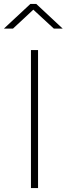

<svg xmlns="http://www.w3.org/2000/svg" viewBox="-65 -954 338 974"><path d="M92 -700H128V0H92ZM89 -934H119L253 -809H208L104 -905L1 -809H-45Z"/></svg>

Font: Cairo ExtraLight
Style: Regular
Weight: 275
Designer: Mohamed Gaber, Accademia di Belle Arti di Urbino and others
Foundry: Kief Type Foundry, Accademia di Belle Arti di Urbino and others
Version: Version 3.011